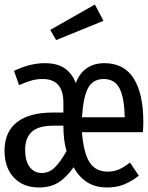

<svg xmlns="http://www.w3.org/2000/svg" viewBox="-26 -817 653 848"><path d="M607 -279Q607 -257 605 -233H336Q343 -142 369.5 -100.5Q396 -59 449 -59Q476 -59 498.5 -68.5Q521 -78 548 -99L587 -41Q554 -15 521 -2Q488 11 447 11Q396 11 360 -11.5Q324 -34 299 -78Q264 -30 229.5 -9.5Q195 11 146 11Q76 11 35 -33Q-6 -77 -6 -151Q-6 -234 48.5 -277Q103 -320 208 -320H254V-363Q254 -468 163 -468Q137 -468 115 -462Q93 -456 58 -441L36 -504Q107 -538 171 -538Q227 -538 259.5 -515.5Q292 -493 309 -450Q323 -491 355.5 -514.5Q388 -538 435 -538Q522 -538 564.5 -470.5Q607 -403 607 -279ZM336 -299H525Q523 -385 502 -426.5Q481 -468 432 -468Q386 -468 364 -430Q342 -392 336 -299ZM212 -262Q143 -262 114 -234.5Q85 -207 85 -156Q85 -106 105 -79.5Q125 -53 159 -53Q190 -53 214.5 -76Q239 -99 268 -150Q254 -195 254 -262ZM431 -725 222 -640 196 -685 393 -797Z"/></svg>

Font: Fira Mono
Style: Regular
Weight: 400
Designer: Carrois Corporate & Edenspiekermann AG
Foundry: Carrois Corporate GbR & Edenspiekermann AG
Version: Version 3.206